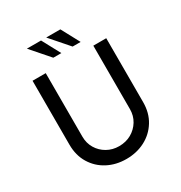

<svg xmlns="http://www.w3.org/2000/svg" viewBox="-210 -1066 1152 1223"><g transform="rotate(-30 366.0 -455.0)"><path d="M192 -256Q192 -208 215 -169.5Q238 -131 277.5 -108.5Q317 -86 365 -86Q416 -86 455.5 -108.5Q495 -131 518.5 -169.5Q542 -208 542 -256V-723H637V-253Q637 -174 600.5 -115Q564 -56 502.5 -24Q441 8 365 8Q289 8 228 -24Q167 -56 131 -115Q95 -174 95 -253V-723H192ZM166 -918H270L342 -784H283ZM308 -918H412L484 -784H425Z"/></g></svg>

Font: Synthetic
Style: Regular
Weight: 400
Designer: Santiago Orozco
Foundry: Typemade
Version: Version 2.000; ttfautohint (v1.8.4.7-5d5b)